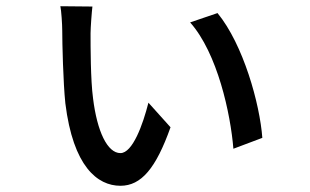

<svg xmlns="http://www.w3.org/2000/svg" viewBox="-20 -570 996 617"><path d="M277 -549 174 -550C177 -537 180 -491 180 -472C180 -432 183 -305 190 -238C215 -35 293 27 367 27C434 27 481 -29 528 -161L457 -240C439 -169 406 -78 367 -78C325 -78 292 -148 279 -254C271 -313 271 -422 271 -463C271 -480 275 -534 277 -549ZM679 -528 591 -498C679 -399 721 -204 730 -92L823 -127C815 -236 762 -427 679 -528Z"/></svg>

Font: Kinto Sans Med
Style: Regular
Weight: 500
Designer: Authors: Ryoko NISHIZUKA  (kana & ideographs); Paul D. Hunt (Latin, Greek & Cyrillic); Wenlong ZHANG  (bopomofo); Sandol
Foundry: Adobe Systems Incorporated, ookami Inc.
Version: Version 0.001